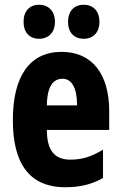

<svg xmlns="http://www.w3.org/2000/svg" viewBox="-20 -777 509 807"><path d="M79 -685C79 -640 105 -614 144 -614C185 -614 211 -642 211 -685C211 -729 185 -757 144 -757C105 -757 79 -731 79 -685ZM266 -685C266 -641 291 -614 332 -614C373 -614 398 -642 398 -685C398 -729 373 -757 332 -757C292 -757 266 -731 266 -685ZM239 -559C104 -559 34 -456 34 -272C34 -94 100 10 255 10C315 10 367 -2 413 -29V-148C364 -118 324 -106 276 -106C209 -106 177 -145 177 -231H439V-310C439 -466 367 -559 239 -559ZM243 -446C281 -446 304 -408 304 -334H177C178 -415 204 -446 243 -446Z"/></svg>

Font: Noto Sans Thai Looped ExtraCondensed ExtraBold
Style: Regular
Weight: 800
Width: 2
Designer: Sasikarn Vongin, Ben Mitchell
Foundry: The Fontpad Ltd
Version: Version 1.001